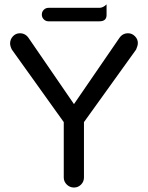

<svg xmlns="http://www.w3.org/2000/svg" viewBox="-20 -837 664 863"><path d="M168 -771.5Q168 -784.2 176.8 -793Q185.5 -801.8 198.2 -801.8H426.8Q443.4 -801.8 459 -817.4Q459 -801.8 459 -769.5Q459 -741.2 426.8 -741.2H198.2Q185.5 -741.2 176.8 -750Q168 -758.8 168 -771.5ZM266.6 -39.1V-288.1L33.2 -614.3Q25.4 -629.9 25.4 -641.6Q25.4 -660.2 38.1 -673.8Q50.8 -687.5 69.3 -687.5Q94.7 -687.5 109.4 -665L312.5 -369.1L515.6 -665Q530.3 -687.5 555.7 -687.5Q573.2 -687.5 586.4 -674.3Q599.6 -661.1 599.6 -643.6Q599.6 -631.8 591.8 -614.3L357.4 -288.1V-39.1Q357.4 -20.5 344.2 -7.3Q331.1 5.9 312.5 5.9Q293.9 5.9 280.3 -7.3Q266.6 -20.5 266.6 -39.1Z"/></svg>

Font: YuPearl-Regular
Style: Regular
Weight: 400
Designer: Max Yao
Foundry: Max-Everyday
Version: Version 1.011; ttfautohint (v1.8.3)